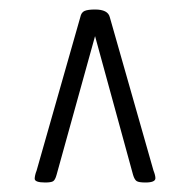

<svg xmlns="http://www.w3.org/2000/svg" viewBox="-20 -704 400 404"><path d="M75 -320Q53 -320 53 -328Q53 -331 54 -335.5Q55 -340 57 -345L149 -668Q151 -678 158 -681Q165 -684 180 -684Q207 -684 211 -668L303 -345Q305 -340 306 -336Q307 -332 307 -329Q307 -320 286 -320Q272 -320 267.5 -323Q263 -326 260 -336L180 -628L99 -336Q96 -325 91.5 -322.5Q87 -320 75 -320Z"/></svg>

Font: Asap Condensed ExtraLight
Style: Regular
Weight: 200
Width: 3
Designer: Pablo Cosgaya
Foundry: Omnibus-Type
Version: Version 3.001; ttfautohint (v1.8.4.7-5d5b)